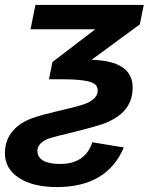

<svg xmlns="http://www.w3.org/2000/svg" viewBox="-67 -548 613 780"><path d="M308 30 436 51Q368 212 164 212Q68 212 10.5 175Q-47 138 -47 75Q-47 19 -13 -18Q2 -36 24 -49Q47 -63 76 -72Q94 -79 185 -101Q256 -117 281 -127Q330 -147 330 -180Q330 -198 317 -207Q292 -226 182 -226H132L146 -296L320 -429H57L77 -528H517L501 -449L305 -305Q472 -301 472 -192Q472 -125 423 -84Q401 -65 361 -48Q327 -35 230 -11Q158 6 130 15Q85 34 85 64Q85 118 178 118Q279 118 308 30Z"/></svg>

Font: Libra Sans
Style: Bold Italic
Weight: 700
Italic angle: -12°
Foundry: Context Ltd
Version: Version 1.002